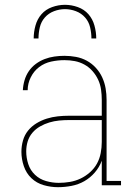

<svg xmlns="http://www.w3.org/2000/svg" viewBox="-20 -770 540 798"><path d="M221 8Q191 8 161.5 -0.5Q132 -9 110.5 -29.5Q89 -50 79 -79.5Q69 -109 69 -139Q69 -163 75.5 -186Q82 -209 96.5 -227Q111 -245 131.5 -257.5Q152 -270 174.5 -277Q197 -284 220.5 -286.5Q244 -289 267 -289H403V-355Q403 -376 400 -397.5Q397 -419 388 -438.5Q379 -458 364.5 -474.5Q350 -491 331 -501.5Q312 -512 291 -516Q270 -520 248 -520Q220 -520 192.5 -514Q165 -508 143 -491.5Q121 -475 108 -449Q95 -423 95 -395H75Q76 -416 82 -436.5Q88 -457 100 -474.5Q112 -492 129 -504.5Q146 -517 165.5 -524.5Q185 -532 206 -535Q227 -538 248 -538Q272 -538 296 -533.5Q320 -529 341 -517.5Q362 -506 378.5 -488Q395 -470 405 -448Q415 -426 419 -402.5Q423 -379 423 -355V-18H483V0H403V-102Q393 -75 374 -53Q355 -31 330.5 -17Q306 -3 277.5 2.5Q249 8 221 8ZM224 -10Q248 -10 271 -14Q294 -18 315 -28Q336 -38 354 -54Q372 -70 383 -90Q394 -110 398.5 -133.5Q403 -157 403 -180V-271H267Q246 -271 225.5 -269Q205 -267 185 -261Q165 -255 146.5 -244.5Q128 -234 114.5 -218Q101 -202 95 -182Q89 -162 89 -141Q89 -114 97.5 -88Q106 -62 125.5 -43.5Q145 -25 171.5 -17.5Q198 -10 224 -10ZM120 -610Q120 -637 127.5 -664Q135 -691 152.5 -711Q170 -731 196.5 -740.5Q223 -750 250 -750Q277 -750 303.5 -740.5Q330 -731 347.5 -711Q365 -691 372.5 -664Q380 -637 380 -610H360Q360 -633 354.5 -656.5Q349 -680 333.5 -697.5Q318 -715 295.5 -723.5Q273 -732 250 -732Q227 -732 204.5 -723.5Q182 -715 166.5 -697.5Q151 -680 145.5 -656.5Q140 -633 140 -610Z"/></svg>

Font: Iosevka Slab Thin
Style: Regular
Weight: 100
Monospace: yes
Designer: Belleve Invis
Foundry: Belleve Invis
Version: Version 11.1.0; ttfautohint (v1.8.3)